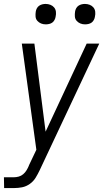

<svg xmlns="http://www.w3.org/2000/svg" viewBox="-28 -742 548 977"><path d="M-7 215 -8 160H43Q55 160 67.5 156.5Q80 153 90 144.5Q100 136 107 124.5Q114 113 119 101V100L157 20L83 -520H147L204 -72L413 -520H477L174 124Q165 143 153.5 162Q142 181 123.5 194Q105 207 84.5 211Q64 215 43 215ZM405 -618Q392 -618 381 -622.5Q370 -627 362 -636Q354 -645 353 -657.5Q352 -670 354 -683Q355 -691 359.5 -699.5Q364 -708 371.5 -713Q379 -718 387.5 -720Q396 -722 404 -722Q417 -722 428.5 -717.5Q440 -713 447.5 -704Q455 -695 456.5 -682.5Q458 -670 455 -657Q454 -649 449.5 -640.5Q445 -632 438 -627Q431 -622 422 -620Q413 -618 405 -618ZM205 -618Q192 -618 181 -622.5Q170 -627 162 -636Q154 -645 153 -657.5Q152 -670 154 -683Q155 -691 159.5 -699.5Q164 -708 171.5 -713Q179 -718 187.5 -720Q196 -722 204 -722Q217 -722 228.5 -717.5Q240 -713 247.5 -704Q255 -695 256.5 -682.5Q258 -670 255 -657Q254 -649 249.5 -640.5Q245 -632 238 -627Q231 -622 222 -620Q213 -618 205 -618Z"/></svg>

Font: Iosevka SS18 Light
Style: Italic
Weight: 300
Italic angle: -9°
Monospace: yes
Designer: Belleve Invis
Foundry: Belleve Invis
Version: Version 25.1.1; ttfautohint (v1.8.4)